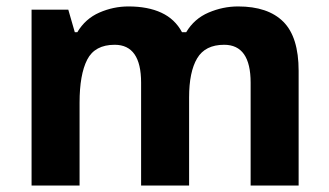

<svg xmlns="http://www.w3.org/2000/svg" viewBox="-20 -576 1022 596"><path d="M719 -556Q812 -556 859.5 -508.5Q907 -461 907 -356V0H758V-319.4Q758 -437 675.8 -437Q617 -437 592 -395Q567 -353 567 -273.5V0H418V-319.4Q418 -437 336 -437Q274.3 -437 250.6 -390.7Q227 -344.4 227 -257.4V0H78V-546H192L212.2 -476H220Q245 -518 288.5 -537Q332 -556 378.7 -556Q439 -556 481 -536.5Q523 -517 545 -476H558Q583 -518 627.5 -537Q672 -556 719 -556Z"/></svg>

Font: Noto Sans Tai Tham
Style: Regular
Weight: 400
Designer: Monotype Design Team 2013. Revised by David WIlliams 2020
Foundry: Monotype Imaging Inc.
Version: Version 2.002